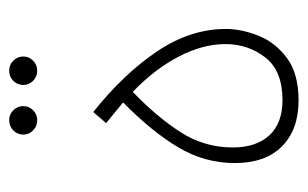

<svg xmlns="http://www.w3.org/2000/svg" viewBox="-146 -524 670 418"><g transform="rotate(-90 189.0 -315.0)"><path d="M179 0Q116 0 79.5 -36Q43 -72 43 -139Q43 -204 77 -261.5Q111 -319 175 -382L130 -419L154 -447Q236 -382 285.5 -309Q335 -236 335 -158Q335 -125 320.5 -88Q306 -51 272 -25.5Q238 0 179 0ZM180 -35Q244 -35 273 -72.5Q302 -110 302 -159Q302 -209 274.5 -261.5Q247 -314 198 -361Q143 -308 110 -256.5Q77 -205 77 -143Q77 -92 103.5 -63.5Q130 -35 180 -35ZM244 -569Q231 -569 222 -578Q213 -587 213 -599Q213 -612 222 -621Q231 -630 244 -630Q257 -630 266 -621Q275 -612 275 -599Q275 -587 266 -578Q257 -569 244 -569ZM137 -569Q123 -569 114 -578Q105 -587 105 -599Q105 -612 114 -621Q123 -630 137 -630Q149 -630 158 -621Q167 -612 167 -599Q167 -587 158 -578Q149 -569 137 -569Z"/></g></svg>

Font: Noto Sans Arabic SemCond ExtLt
Style: Regular
Weight: 200
Width: 4
Designer: Monotype Design Team, Nadine Chahine, Nizar Qandah and Khaled Hosny
Foundry: Monotype Imaging Inc.
Version: Version 2.012; ttfautohint (v1.8.4.7-5d5b)